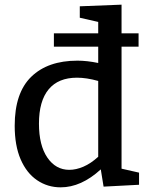

<svg xmlns="http://www.w3.org/2000/svg" viewBox="-20 -793 637 823"><path d="M240 10Q184 10 139 -20.5Q94 -51 68.5 -110Q43 -169 43 -254Q43 -395 114 -464Q185 -533 312 -533Q353 -533 401 -523V-593H211V-650H401V-699L322 -717V-766L501 -773V-650H574V-593H501V-70L576 -53V-1L424 7L412 -67Q328 10 240 10ZM277 -65Q306 -65 337.5 -78.5Q369 -92 401 -121V-446Q351 -460 310 -460Q230 -460 188.5 -410Q147 -360 147 -263Q147 -170 183 -117.5Q219 -65 277 -65Z"/></svg>

Font: Bitter Medium
Style: Regular
Weight: 500
Designer: Sol Matas, and Bitter project Authors
Foundry: Sol Matas
Version: Version 2.001